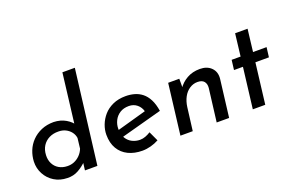

<svg xmlns="http://www.w3.org/2000/svg" viewBox="-98 -1131 2253 1493"><g transform="rotate(-20 1028.5 -384.0)"><path d="M245 9Q185 8 138.5 -20.5Q92 -49 66.5 -97Q41 -145 43 -200Q45 -246 62 -288.5Q79 -331 111.5 -364.5Q144 -398 189.5 -417.5Q235 -437 292 -437Q349 -435 391.5 -410Q434 -385 455 -350L434 -325L489 -777H592L496 0H393L405 -96L413 -71Q378 -35 336.5 -12Q295 11 245 9ZM276 -78Q307 -77 333.5 -88Q360 -99 381.5 -120.5Q403 -142 415 -172L425 -257Q421 -285 404 -307Q387 -329 361 -342Q335 -355 302 -355Q259 -356 225 -339Q191 -322 171 -290.5Q151 -259 149 -215Q147 -176 162.5 -145Q178 -114 207.5 -96.5Q237 -79 276 -78Z M878 -77Q901 -77 923.5 -85.5Q946 -94 966 -107L1003 -27Q972 -10 936.5 -0.5Q901 9 867 9Q801 9 750.5 -15.5Q700 -40 672 -87.5Q644 -135 644 -203Q644 -244 659.5 -284.5Q675 -325 704.5 -359Q734 -393 780 -414Q826 -435 887 -435Q924 -435 958.5 -425.5Q993 -416 1021.5 -393.5Q1050 -371 1070 -332.5Q1090 -294 1099 -236L745 -140L729 -201L1025 -284L989 -270Q979 -308 951 -331Q923 -354 884 -354Q840 -354 809.5 -334.5Q779 -315 763 -283Q747 -251 747 -215Q747 -167 766 -136.5Q785 -106 815 -91.5Q845 -77 878 -77Z M1326 -419V-326L1319 -340Q1347 -383 1393.5 -409.5Q1440 -436 1501 -436Q1561 -436 1595.5 -401Q1630 -366 1624 -310L1586 0H1483L1517 -274Q1520 -307 1503.5 -327Q1487 -347 1449 -347Q1414 -347 1383.5 -327Q1353 -307 1334 -271.5Q1315 -236 1309 -190L1285 0H1183L1234 -419Z M1855 -603H1958L1936 -418H2048L2038 -337H1926L1885 0H1782L1823 -337H1749L1759 -418H1833Z"/></g></svg>

Font: Josefin Sans Medium
Style: Italic
Weight: 500
Italic angle: -7°
Designer: Santiago Orozco
Foundry: Typemade
Version: Version 2.000